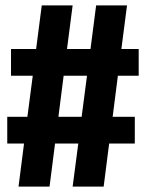

<svg xmlns="http://www.w3.org/2000/svg" viewBox="-20 -695 544 715"><path d="M250.5 0 271.5 -160.5H185L164.5 0H49L69.5 -160.5H7V-260H82L102 -413H21V-512.5H114.5L135.5 -675H250.5L229.5 -512.5H317L338 -675H453L432 -512.5H496.5V-413H419L399.5 -260H482V-160.5H386.5L366 0ZM197.5 -260H284L304 -413H217Z"/></svg>

Font: Anybody UltraCondensed ExtraBold
Style: Regular
Weight: 800
Width: 1
Designer: Tyler Finck
Foundry: Etcetera Type Company
Version: Version 1.010; ttfautohint (v1.8.3) -l 8 -r 50 -G 200 -x 14 